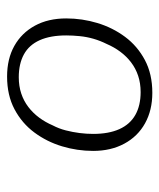

<svg xmlns="http://www.w3.org/2000/svg" viewBox="26 -791 450 542"><g transform="rotate(-90 251.0 -520.0)"><path d="M260 -315Q211 -315 174 -335.5Q137 -356 116.5 -394Q96 -432 96 -482Q96 -527 109 -570Q122 -613 148 -648Q174 -683 213.5 -704Q253 -725 306 -725Q356 -725 392.5 -704.5Q429 -684 449.5 -646.5Q470 -609 470 -558Q470 -513 457 -470Q444 -427 418 -392Q392 -357 352.5 -336Q313 -315 260 -315ZM304 -692Q279 -692 258 -685Q237 -678 220 -665Q203 -652 190 -634.5Q177 -617 168 -596Q159 -579 154 -559.5Q149 -540 146.5 -520.5Q144 -501 144 -482Q144 -438 157.5 -408Q171 -378 197.5 -363Q224 -348 262 -348Q287 -348 308 -355Q329 -362 346 -375Q363 -388 376 -405.5Q389 -423 398 -444Q407 -462 412.5 -481Q418 -500 420 -520Q422 -540 422 -558Q422 -603 408.5 -633Q395 -663 368.5 -677.5Q342 -692 304 -692Z"/></g></svg>

Font: Roboto Serif 20pt Thin
Style: Italic
Weight: 250
Italic angle: -10°
Version: Version 1.007